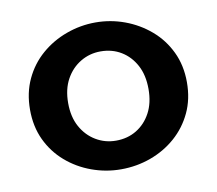

<svg xmlns="http://www.w3.org/2000/svg" viewBox="-62 -554 723 640"><g transform="rotate(-10 299.5 -234.5)"><path d="M299 14Q248 14 200 -3.5Q152 -21 114.5 -53.5Q77 -86 55.5 -131.5Q34 -177 34 -234Q34 -291 55.5 -337Q77 -383 114.5 -415.5Q152 -448 200 -465.5Q248 -483 299 -483Q350 -483 397.5 -465.5Q445 -448 483 -415.5Q521 -383 543 -337Q565 -291 565 -234Q565 -177 543.5 -131.5Q522 -86 485 -53.5Q448 -21 400 -3.5Q352 14 299 14ZM299 -83Q338 -83 368.5 -101.5Q399 -120 417 -153.5Q435 -187 435 -234Q435 -281 417 -314.5Q399 -348 368.5 -366.5Q338 -385 299 -385Q262 -385 231 -366.5Q200 -348 181.5 -314.5Q163 -281 163 -234Q163 -187 181.5 -153.5Q200 -120 231 -101.5Q262 -83 299 -83Z"/></g></svg>

Font: BioRhyme
Style: Bold
Weight: 700
Designer: Aoife Mooney
Foundry: Aoife Mooney Type
Version: Version 1.600;gftools[0.9.33]